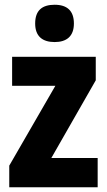

<svg xmlns="http://www.w3.org/2000/svg" viewBox="-20 -881 451 808"><path d="M210 -861C157 -861 128 -837 128 -782C128 -728 159 -704 210 -704C260 -704 291 -728 291 -782C291 -836 262 -861 210 -861ZM391 -93V-216H196L383 -543V-642H31V-520H213L19 -184V-93Z"/></svg>

Font: Noto Sans Kannada UI Condensed ExtraBold
Style: Regular
Weight: 800
Width: 3
Designer: Jelle Bosma - Monotype Design Team
Foundry: Monotype Imaging Inc.
Version: Version 2.005